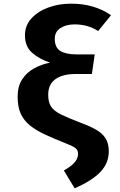

<svg xmlns="http://www.w3.org/2000/svg" viewBox="-20 -798 655 1050"><path d="M368.2 -777.9Q433.8 -777.9 488.2 -761.8Q542.6 -745.6 587.2 -714.9L516.9 -628.2Q460.5 -664.6 388.2 -664.6Q341 -664.6 310.3 -644.4Q279.5 -624.1 279.5 -586.2Q279.5 -537.9 310.3 -519.2Q341 -500.5 397.9 -500.5H497.9L482.6 -393.3H393.3Q322.1 -393.3 282.8 -364.9Q243.6 -336.4 243.6 -280Q243.6 -238.5 259.7 -214.4Q275.9 -190.3 315.6 -171Q355.4 -151.8 426.7 -124.6Q474.9 -106.7 507.7 -87.4Q540.5 -68.2 557.7 -40.8Q574.9 -13.3 574.9 30.3Q574.9 94.4 528.7 142.6Q482.6 190.8 388.2 231.8L329.2 134.4Q345.6 125.1 363.6 112.3Q381.5 99.5 394.1 82.1Q406.7 64.6 406.7 42.6Q406.7 23.1 393.1 12.3Q379.5 1.5 344.1 -12.3Q277.9 -38.5 227.9 -61.5Q177.9 -84.6 144.1 -111.8Q110.3 -139 93.3 -176.4Q76.4 -213.8 76.4 -268.7Q76.4 -326.2 101.5 -364.4Q126.7 -402.6 167.4 -424.6Q208.2 -446.7 253.8 -455.4Q194.9 -474.9 155.6 -509.5Q116.4 -544.1 116.4 -604.6Q116.4 -657.9 151.3 -696.7Q186.2 -735.4 243.6 -756.7Q301 -777.9 368.2 -777.9Z"/></svg>

Font: Fira Code
Style: Bold
Weight: 700
Monospace: yes
Designer: Carrois Corporate, Edenspiekermann AG, Nikita Prokopov
Foundry: Carrois Corporate, Edenspiekermann AG, Nikita Prokopov
Version: Version 6.000; ttfautohint (v1.8.2) -l 8 -r 50 -G 200 -x 14 